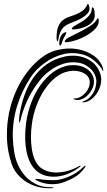

<svg xmlns="http://www.w3.org/2000/svg" viewBox="-20 -984 560 1005"><path d="M281 -42Q317 -48 350.5 -64Q384 -80 411 -105Q413 -106 419 -112Q425 -118 427 -116Q429 -114 426 -110Q423 -106 421 -103Q401 -74 368.5 -55.5Q336 -37 301 -26Q272 -18 239 -20.5Q206 -23 177 -37Q168 -41 166 -43.5Q164 -46 166 -47Q168 -48 172.5 -48Q177 -48 181 -47Q192 -45 206.5 -43.5Q221 -42 235.5 -41.5Q250 -41 262 -41Q274 -41 281 -42ZM147 -336Q142 -301 142 -267.5Q142 -234 146.5 -204.5Q151 -175 160.5 -152Q170 -129 184 -114Q200 -98 223.5 -89.5Q247 -81 274.5 -81Q302 -81 332.5 -89Q363 -97 393 -114Q399 -118 401 -116Q403 -114 399.5 -111.5Q396 -109 393 -107Q367 -87 338 -75Q309 -63 279.5 -60Q250 -57 222.5 -63.5Q195 -70 173 -88Q152 -106 139 -131.5Q126 -157 119.5 -187.5Q113 -218 112 -251Q111 -284 114 -316Q118 -367 134 -419Q150 -471 176.5 -515Q203 -559 240 -592Q277 -625 323 -638Q346 -644 370 -643Q394 -642 414.5 -634Q435 -626 450 -610.5Q465 -595 470 -573Q475 -549 466 -526.5Q457 -504 441 -487.5Q425 -471 405 -464Q385 -457 367 -464Q366 -464 365.5 -467Q365 -470 369 -469Q381 -467 396.5 -474.5Q412 -482 424.5 -495Q437 -508 444.5 -526Q452 -544 449 -563Q446 -577 436.5 -587.5Q427 -598 412 -604.5Q397 -611 378.5 -613Q360 -615 340 -611Q302 -604 269.5 -577.5Q237 -551 212 -513Q187 -475 170 -428.5Q153 -382 147 -336ZM226 -5Q237 -4 248.5 -4Q260 -4 260 -1Q260 0 256 0.5Q252 1 247.5 1Q243 1 238 1Q233 1 232 1Q201 1 171 -8Q141 -17 115.5 -33.5Q90 -50 70 -74Q50 -98 40 -129Q20 -190 17 -248Q14 -306 22 -362Q26 -394 37.5 -434.5Q49 -475 68.5 -517Q88 -559 117.5 -600Q147 -641 188 -675Q231 -711 283.5 -723Q336 -735 384 -727Q432 -719 469 -693.5Q506 -668 518 -629Q519 -627 520 -620.5Q521 -614 519 -612Q518 -611 516 -617Q514 -623 512 -625Q470 -682 417 -697.5Q364 -713 312 -700.5Q260 -688 214 -654.5Q168 -621 141 -580Q94 -509 69.5 -429Q45 -349 47 -264Q48 -225 55.5 -182Q63 -139 85 -100Q107 -60 145.5 -33.5Q184 -7 226 -5ZM82 -381Q90 -434 107.5 -484Q125 -534 153.5 -575.5Q182 -617 224 -647Q266 -677 323 -689Q343 -693 368 -692.5Q393 -692 418 -683.5Q443 -675 464.5 -658Q486 -641 500 -611Q513 -582 509 -554Q505 -526 492 -503.5Q479 -481 460 -466Q441 -451 423 -449Q412 -447 411 -449.5Q410 -452 422 -456Q441 -462 460.5 -486.5Q480 -511 484 -549Q486 -568 479 -586.5Q472 -605 459 -619Q446 -633 428 -643Q410 -653 390 -656Q347 -662 311 -650Q275 -638 248.5 -619.5Q222 -601 205.5 -583Q189 -565 185 -559Q154 -520 131 -474.5Q108 -429 93 -379Q93 -378 91.5 -372Q90 -366 88.5 -359.5Q87 -353 85 -347.5Q83 -342 82 -342Q80 -342 80 -348Q80 -354 80 -360.5Q80 -367 81 -373Q82 -379 82 -381ZM322 -815Q328 -817 327 -813Q326 -809 324 -804Q319 -795 316 -789.5Q313 -784 311 -779.5Q309 -775 307 -769.5Q305 -764 302 -754Q300 -749 298.5 -748Q297 -747 296 -746Q293 -744 291.5 -749Q290 -754 290 -762Q290 -768 291.5 -776Q293 -784 297 -792Q301 -800 307 -806.5Q313 -813 322 -815ZM285 -776Q282 -767 281 -767Q279 -767 277.5 -773Q276 -779 276 -784Q276 -822 284.5 -843.5Q293 -865 307.5 -877Q322 -889 340 -895Q358 -901 376 -908Q394 -915 410.5 -926.5Q427 -938 438 -962Q440 -967 443 -961Q446 -955 448 -946Q451 -928 438.5 -914Q426 -900 408 -889.5Q390 -879 370 -871.5Q350 -864 337 -858Q310 -845 299.5 -823.5Q289 -802 285 -776ZM319 -767Q319 -777 342 -789Q365 -801 394.5 -815.5Q424 -830 452 -848Q480 -866 490 -888H492Q496 -888 496.5 -882Q497 -876 497 -874Q497 -852 477.5 -832Q458 -812 430 -796.5Q402 -781 372.5 -772Q343 -763 323 -763Q319 -763 319 -767ZM356 -835Q358 -842 374.5 -851Q391 -860 410.5 -872Q430 -884 445.5 -901.5Q461 -919 461 -943Q461 -946 461.5 -946Q462 -946 467 -944Q473 -939 474.5 -925.5Q476 -912 476 -904Q476 -886 465 -872Q454 -858 437 -849Q420 -840 400 -835Q380 -830 363 -830Q361 -830 358 -830.5Q355 -831 356 -835Z"/></svg>

Font: mr_AkronimG
Style: Regular
Weight: 400
Version: Version 1.002 April 14, 2020